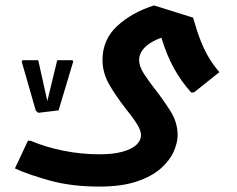

<svg xmlns="http://www.w3.org/2000/svg" viewBox="-20 -476 874 708"><path d="M346 212Q243 212 162.5 189.5Q82 167 35 145L83 43H93Q149 67 215 80Q281 93 346 93Q397 93 431.5 83.5Q466 74 483 58Q500 42 500 22Q500 8 489 -12Q478 -32 447 -71Q404 -126 381 -167.5Q358 -209 358 -255Q358 -330 412 -380Q466 -430 548 -456L692 -411Q706 -361 720.5 -324.5Q735 -288 752 -260.5Q769 -233 789 -210L695 -135H685Q648 -176 621.5 -224Q595 -272 575 -337Q548 -327 530 -314.5Q512 -302 502.5 -287Q493 -272 493 -255Q493 -231 511 -203.5Q529 -176 554 -144Q583 -107 609 -65.5Q635 -24 635 22Q635 50 620.5 83Q606 116 572.5 145.5Q539 175 483.5 193.5Q428 212 346 212ZM121 -60 112 -68 60 -249 63 -254H121L157 -92L152 -93L191 -254H247L250 -249L196 -69Z"/></svg>

Font: Fustat ExtraBold
Style: Regular
Weight: 800
Designer: Mohamed Gaber, Khaled Hosny, Laura Garcia Mut
Foundry: Kief Type Foundry, Alif Type Foundry, Hard Type Foundry
Version: Version 1.007